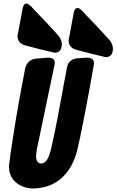

<svg xmlns="http://www.w3.org/2000/svg" viewBox="-20 -1048 659 1086"><path d="M329 -791 330 -795C330 -814 322 -832 310 -847L267 -894C242 -921 219 -946 196 -969C183 -982 171 -995 158 -1010L153 -1014C144 -1023 136 -1028 129 -1028C119 -1028 112 -1019 108 -1001L100 -957C95 -930 90 -904 85 -877L81 -856C80 -851 79 -847 79 -842C79 -823 91 -800 120 -792L143 -786C187 -774 231 -763 275 -753L279 -752C284 -751 288 -750 292 -750C309 -750 326 -760 329 -788ZM618 -766 619 -770C619 -789 612 -807 599 -822L556 -869C531 -896 508 -921 485 -944C472 -957 460 -970 447 -985L442 -989C433 -998 425 -1003 418 -1003C408 -1003 401 -994 397 -976L389 -932C384 -905 379 -879 374 -852L370 -831C369 -826 368 -822 368 -817C368 -798 380 -775 409 -767L432 -761C476 -749 520 -738 564 -728L568 -727C573 -726 577 -725 581 -725C598 -725 615 -735 618 -763ZM110 -596C104 -563 96 -520 86 -467C67 -362 40 -189 32 -120C31 -119 31 -116 31 -112V-104C31 -21 105 18 165 18C299 18 384 -69 416 -195C435 -272 466 -434 484 -532L510 -678C511 -683 512 -687 512 -690C512 -715 492 -722 471 -722L415 -718C386 -715 364 -696 359 -668L351 -623C344 -592 339 -562 334 -533C310 -405 297 -331 276 -238C268 -206 257 -123 212 -123C196 -123 184 -139 184 -160C184 -187 192 -224 197 -245C199 -256 202 -270 206 -287L252 -508C259 -541 266 -575 274 -612L288 -680C289 -685 290 -689 290 -693C290 -717 270 -722 250 -722L181 -716C152 -713 130 -692 123 -664Z"/></svg>

Font: Bangerz
Style: Bold
Weight: 700
Designer: vernon adams
Foundry: Vernon Adams
Version: Version 2.10;December 28, 2023;FontCreator 13.0.0.2683 64-bi